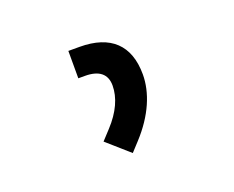

<svg xmlns="http://www.w3.org/2000/svg" viewBox="-71 -808 727 596"><g transform="rotate(-20 293.0 -510.0)"><path d="M277.8 -327.1 305.2 -356.9C363.3 -419.9 390.6 -486.3 390.6 -545.9C390.6 -642.6 337.4 -693.4 234.9 -693.4H198.2V-603H220.2C266.6 -603 290.5 -583.5 290.5 -545.9C290.5 -505.9 271.5 -463.9 233.9 -423.3L204.6 -391.6Z"/></g></svg>

Font: Cascadia Code PL
Style: Regular
Weight: 400
Monospace: yes
Designer: Aaron Bell
Foundry: Saja Typeworks
Version: Version 2404.023